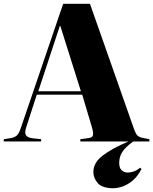

<svg xmlns="http://www.w3.org/2000/svg" viewBox="-28 -750 812 1018"><path d="M573 248Q514 248 490.5 221Q467 194 467 162Q467 113 515.5 75.5Q564 38 653 0H398V-12L436 -17Q459 -19 464 -30.5Q469 -42 460 -73L408 -248H167L111 -75Q101 -45 110 -32.5Q119 -20 144 -17L190 -12V0H-8V-12L25 -17Q44 -20 57.5 -28.5Q71 -37 83 -73L307 -730H449L679 -76Q690 -43 699.5 -32.5Q709 -22 733 -18L764 -12V0H678Q636 31 620 56.5Q604 82 604 113Q604 142 618 153.5Q632 165 649 165Q663 165 680 159.5Q697 154 715 139L722 146Q703 184 676.5 206.5Q650 229 622.5 238.5Q595 248 573 248ZM175 -266H401L292 -612H289Z"/></svg>

Font: Literata 72pt ExtraBold
Style: Regular
Weight: 800
Designer: Latin by Veronika Burian and Jose Scaglione. Greek by Irene Vlachou. Cyrillic by Vera Evstafieva.
Foundry: TypeTogether
Version: Version 3.002